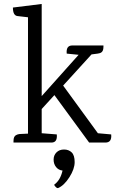

<svg xmlns="http://www.w3.org/2000/svg" viewBox="-20 -718 580 967"><path d="M511 0H429L254 -239L190 -169V-47L266 -41Q270 0 239 0H48V-8Q48 -32 62 -38Q69 -42 79 -43L121 -45V-631L69 -637Q45 -639 45 -680L190 -698V-234L376 -442L316 -448Q312 -489 344 -489H501V-482Q501 -458 487 -452Q480 -448 441 -444L298 -287L473 -47L540 -41Q544 0 511 0ZM273 229Q268 231 260.5 223.5Q253 216 253 212Q284 190 295 141Q275 139 262.5 123.5Q250 108 250 86Q250 64 264.5 49.5Q279 35 302.5 35Q326 35 341 49.5Q356 64 356 98.5Q356 133 329.5 174.5Q303 216 273 229Z"/></svg>

Font: Karma
Style: Regular
Weight: 400
Designer: Joana Correia
Foundry: Indian Type Foundry
Version: Version 1.202;PS 1.0;hotconv 1.0.78;makeotf.lib2.5.61930; tt